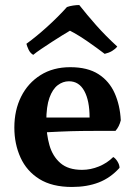

<svg xmlns="http://www.w3.org/2000/svg" viewBox="-20 -734 537 763"><path d="M266 9Q187 9 136.5 -22.5Q86 -54 61.5 -108Q37 -162 37 -227Q37 -296 64 -350Q91 -404 141 -435.5Q191 -467 259 -467Q328 -467 371 -439.5Q414 -412 435.5 -364Q457 -316 460 -256Q454 -231 439 -214Q417 -214 381.5 -214Q346 -214 304 -213.5Q262 -213 218.5 -211Q175 -209 136 -207V-267H336Q336 -334 315 -372.5Q294 -411 254 -411Q230 -411 209.5 -395.5Q189 -380 176.5 -345.5Q164 -311 164 -252Q164 -201 176.5 -157Q189 -113 220 -86Q251 -59 306 -59Q340 -59 373 -72.5Q406 -86 430 -110Q439 -105 447 -92Q455 -79 455 -67Q419 -27 372.5 -9Q326 9 266 9ZM112 -516Q100 -523 93.5 -537Q87 -551 85 -560Q125 -589 168.5 -628.5Q212 -668 246 -706Q257 -710 270.5 -712Q284 -714 295 -714Q324 -677 361.5 -634.5Q399 -592 446 -549Q438 -539 425.5 -531.5Q413 -524 396 -520Q366 -543 328.5 -569Q291 -595 258 -612Q246 -605 226.5 -593Q207 -581 185.5 -567Q164 -553 144 -539.5Q124 -526 112 -516Z"/></svg>

Font: Vollkorn SemiBold
Style: Regular
Weight: 600
Designer: Friedrich Althausen
Foundry: Friedrich Althausen
Version: Version 5.000